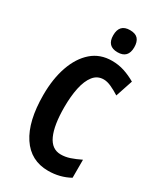

<svg xmlns="http://www.w3.org/2000/svg" viewBox="-230 -1106 938 1107"><g transform="rotate(30 239.0 -552.5)"><path d="M304 -700Q262 -700 236 -667Q210 -634 198 -577Q186 -520 186 -448Q186 -328 215 -264.5Q244 -201 304 -201Q334 -201 364 -211Q394 -221 431 -239V-119Q366 -83 288 -83Q172 -83 109 -178.5Q46 -274 46 -449Q46 -556 75 -639Q104 -722 158.5 -769.5Q213 -817 292 -817Q335 -817 373.5 -804.5Q412 -792 450 -770L412 -656Q382 -675 354.5 -687.5Q327 -700 304 -700ZM293 -1022Q330 -1022 346.5 -1003Q363 -984 363 -948Q363 -875 293 -875Q223 -875 223 -948Q223 -1022 293 -1022Z"/></g></svg>

Font: Noto Sans Kannada UI ExtraCondensed
Style: Bold
Weight: 700
Width: 2
Designer: Jelle Bosma - Monotype Design Team
Foundry: Monotype Imaging Inc.
Version: Version 2.005; ttfautohint (v1.8.4.7-5d5b)